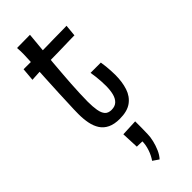

<svg xmlns="http://www.w3.org/2000/svg" viewBox="-295 -647 977 977"><g transform="rotate(-45 193.0 -158.5)"><path d="M197 10Q158 10 132 -2.5Q106 -15 91.5 -37.5Q77 -60 71 -90Q65 -120 65 -155Q65 -188 67 -224Q69 -260 70 -300Q73 -366 75.5 -410Q78 -454 79.5 -482Q81 -510 82 -530.5Q83 -551 83.5 -570Q84 -589 82 -615L176 -616Q172 -571 167.5 -524.5Q163 -478 159 -435Q155 -392 152.5 -355Q150 -318 148 -293Q146 -257 144.5 -226Q143 -195 143 -168Q143 -131 147.5 -105Q152 -79 164 -65.5Q176 -52 200 -52Q225 -52 239.5 -66Q254 -80 260 -104Q266 -128 266 -159Q266 -175 265 -192Q264 -209 262 -226.5Q260 -244 257 -261H331Q334 -244 335.5 -227.5Q337 -211 338 -195.5Q339 -180 339 -165Q339 -114 326 -74.5Q313 -35 282 -12.5Q251 10 197 10ZM23 -445 29 -515Q29 -515 40 -515Q51 -515 68.5 -515Q86 -515 104.5 -514.5Q123 -514 137 -514Q151 -514 156 -514Q175 -514 198.5 -514.5Q222 -515 246.5 -515.5Q271 -516 292.5 -516Q314 -516 327 -516.5Q340 -517 340 -517L334 -454Q334 -454 323.5 -454Q313 -454 295.5 -453.5Q278 -453 256.5 -452.5Q235 -452 214 -451.5Q193 -451 174 -451Q151 -451 124.5 -450Q98 -449 75 -448Q52 -447 37.5 -446Q23 -445 23 -445ZM194 299 162 277Q178 254 187.5 225.5Q197 197 197 172L158 171L154 78L243 74Q243 97 243 119.5Q243 142 242 165Q242 184 236 209.5Q230 235 219.5 259Q209 283 194 299Z"/></g></svg>

Font: Truculenta Medium
Style: Regular
Weight: 500
Version: Version 1.002